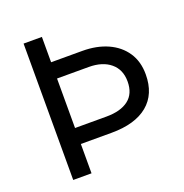

<svg xmlns="http://www.w3.org/2000/svg" viewBox="-126 -813 886 926"><g transform="rotate(-20 316.5 -350.0)"><path d="M94 0V-700H188V-570H348Q421.5 -570 477.8 -544.8Q534 -519.5 565.5 -472.5Q597 -425.5 597 -359.5Q597 -258 531.8 -204.2Q466.5 -150.5 346 -150.5H188V0ZM188 -232.5H349.5Q422.5 -232.5 462.8 -263.5Q503 -294.5 503 -357Q503 -418 462 -452.2Q421 -486.5 350.5 -486.5H188Z"/></g></svg>

Font: Geologica Light
Style: Regular
Weight: 300
Designer: Sindre Bremnes, Frode Helland
Foundry: Monokrom Skriftforlag AS
Version: Version 1.010; ttfautohint (v1.8.4.7-5d5b);gftools[0.9.28]